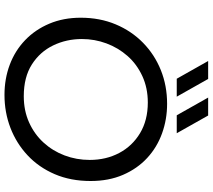

<svg xmlns="http://www.w3.org/2000/svg" viewBox="-66 -870 948 856"><g transform="rotate(90 408.0 -442.0)"><path d="M403 12Q331 12 268.5 -11.5Q206 -35 159 -80Q112 -125 85.5 -188Q59 -251 59 -328Q59 -413 88.5 -483.5Q118 -554 170.5 -605.5Q223 -657 292.5 -685Q362 -713 443 -713Q512 -713 574.5 -690.5Q637 -668 684.5 -624Q732 -580 759.5 -516.5Q787 -453 787 -372Q787 -283 756.5 -212Q726 -141 672.5 -91Q619 -41 550 -14.5Q481 12 403 12ZM409 -74Q473 -74 525.5 -97.5Q578 -121 615.5 -162Q653 -203 673 -256Q693 -309 693 -368Q693 -441 662 -499.5Q631 -558 573.5 -592.5Q516 -627 437 -627Q372 -627 319 -602.5Q266 -578 229.5 -536.5Q193 -495 173.5 -442.5Q154 -390 154 -333Q154 -264 182.5 -205Q211 -146 267.5 -110Q324 -74 409 -74ZM494 -756 415 -896H495L574 -756ZM331 -756 252 -896H332L411 -756Z"/></g></svg>

Font: MuseoModerno
Style: Italic
Weight: 400
Italic angle: -9°
Designer: Pablo Cosgaya, Héctor Gatti, Marcela Romero, and the Authors of The MuseoModerno Project.
Foundry: Omnibus-Type Team
Version: Version 1.003